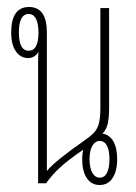

<svg xmlns="http://www.w3.org/2000/svg" viewBox="-20 -524 390 549"><path d="M89 0V-347Q89 -363 90 -376Q80 -358 60 -358Q39 -358 25.5 -377Q12 -396 12 -431Q12 -504 63 -504Q114 -504 114 -431V-36H115Q126 -50 153.5 -72Q181 -94 221 -122Q240 -135 249.5 -145.5Q259 -156 263 -172Q267 -188 267 -216V-501H292V-217Q292 -187 288 -170Q284 -153 273 -142Q293 -139 304 -120Q315 -101 315 -69Q315 -35 302 -15Q289 5 265 5Q241 5 228 -15Q215 -35 215 -69Q215 -84 218 -96Q174 -66 150.5 -44Q127 -22 112 0ZM62 -379Q90 -379 90 -431Q90 -456 83 -470Q76 -484 62 -484Q34 -484 34 -431Q34 -379 62 -379ZM265 -16Q279 -16 286 -30Q293 -44 293 -69Q293 -93 286 -107Q279 -121 265 -121Q252 -121 244 -107Q236 -93 236 -69Q236 -44 244 -30Q252 -16 265 -16Z"/></svg>

Font: Noto Sans Thai Looped UI Condensed Thin
Style: Regular
Weight: 100
Width: 3
Designer: Cadson Demak Team
Foundry: Cadson Demak Co., Ltd.
Version: Version 1.000; ttfautohint (v1.8.4.7-5d5b)